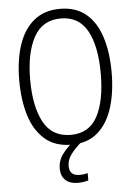

<svg xmlns="http://www.w3.org/2000/svg" viewBox="-62 -771 723 1035"><g transform="rotate(-5 300.0 -253.5)"><path d="M300 10Q212 10 156.5 -38.5Q101 -87 75.5 -170Q50 -253 50 -359Q50 -470 78 -552.5Q106 -635 162 -680Q218 -725 302 -725Q387 -725 442 -679.5Q497 -634 523.5 -551.5Q550 -469 550 -360Q550 -253 524 -169.5Q498 -86 443 -38Q388 10 300 10ZM302 -43Q401 -43 446 -127Q491 -211 491 -358Q491 -508 445 -590.5Q399 -673 302 -673Q202 -673 155.5 -587.5Q109 -502 109 -358Q109 -213 155 -128Q201 -43 302 -43ZM319 218Q274 218 250 195.5Q226 173 226 133Q226 90 253 53.5Q280 17 322 -13L355 0Q321 29 298 59Q275 89 275 123Q275 176 329 176Q356 176 374 170V210Q363 213 349 215.5Q335 218 319 218Z"/></g></svg>

Font: Noto Sans Mono Light
Style: Regular
Weight: 300
Designer: Monotype Design Team
Foundry: Monotype Imaging Inc.
Version: Version 2.014; ttfautohint (v1.8.4.7-5d5b)